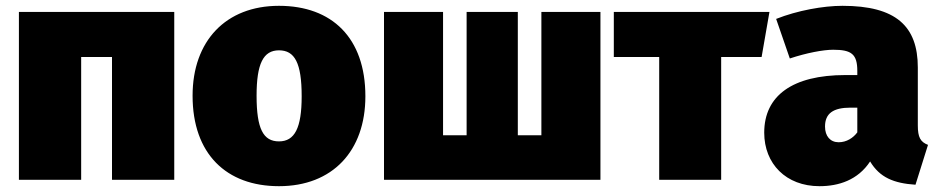

<svg xmlns="http://www.w3.org/2000/svg" viewBox="-20 -618 3226 660"><path d="M365 0H579V-577H45V0H259V-422H365Z M939 -598C756 -598 642 -477 642 -289C642 -89 758 22 939 22C1123 22 1236 -99 1236 -287C1236 -488 1121 -598 939 -598ZM939 -445C993 -445 1017 -402 1017 -287C1017 -178 993 -132 939 -132C885 -132 862 -175 862 -289C862 -399 885 -445 939 -445Z M2044 -577H1841V-153H1760V-577H1584V-153H1503V-577H1300V0H2044Z M2625 -577H2090V-422H2246V0H2459V-422H2598Z M3135 -187V-386C3135 -528 3060 -598 2876 -598C2810 -598 2721 -582 2648 -553L2695 -417C2752 -436 2810 -447 2844 -447C2907 -447 2927 -432 2927 -374V-360H2886C2704 -360 2607 -289 2607 -162C2607 -55 2682 22 2797 22C2863 22 2929 1 2971 -63C3004 -8 3052 12 3127 17L3170 -120C3144 -130 3135 -146 3135 -187ZM2863 -129C2834 -129 2816 -150 2816 -183C2816 -228 2844 -248 2904 -248H2927V-163C2913 -144 2890 -129 2863 -129Z"/></svg>

Font: Glow Sans SC Normal Heavy
Style: Regular
Weight: 900
Designer: Ryoko NISHIZUKA (kana, bopomofo & ideographs); Paul D. Hunt (Latin, Greek & Cyrillic); Sandoll Communications, Soo-young
Version: Version 0.93